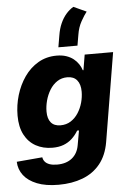

<svg xmlns="http://www.w3.org/2000/svg" viewBox="-66 -868 761 1130"><g transform="rotate(-5 315.0 -303.0)"><path d="M234.4 214.4Q158.2 214.4 106.7 193.8Q55.2 173.3 28.3 138.2Q1.5 103 0 58.1L151.9 44.9Q154.3 60.1 163.8 71.3Q173.3 82.5 191.2 88.9Q209 95.2 235.8 95.2Q289.6 95.2 323.5 68.1Q357.4 41 365.7 -8.3L380.9 -93.8H370.1Q354 -66.9 332.5 -47.1Q311 -27.3 282.7 -16.6Q254.4 -5.9 217.3 -5.9Q162.1 -5.9 119.1 -29.5Q76.2 -53.2 52.2 -99.1Q28.3 -145 28.3 -211.9Q28.3 -273.4 45.9 -332.3Q63.5 -391.1 96.9 -439.2Q130.4 -487.3 178.7 -515.6Q227.1 -543.9 288.1 -543.9Q319.8 -543.9 344.5 -535.6Q369.1 -527.3 387 -513.2Q404.8 -499 416.5 -481.4Q428.2 -463.9 434.1 -444.8H438L453.1 -535.6H621.1L534.2 -12.2Q521 65.9 480.2 116.2Q439.5 166.5 376.5 190.4Q313.5 214.4 234.4 214.4ZM275.4 -133.3Q310.1 -133.3 336.4 -150.1Q362.8 -167 380.6 -194.8Q398.4 -222.7 407.5 -255.4Q416.5 -288.1 416.5 -320.3Q416.5 -363.8 396.7 -387.7Q377 -411.6 339.4 -411.6Q305.7 -411.6 279.5 -394.3Q253.4 -377 235.8 -348.4Q218.3 -319.8 209.2 -286.4Q200.2 -252.9 200.2 -220.7Q200.2 -178.7 219.2 -156Q238.3 -133.3 275.4 -133.3ZM302.7 -591.8 314.5 -661.1Q320.8 -700.7 334.7 -731.7Q348.6 -762.7 368.2 -785.2Q387.7 -807.6 411.1 -821.3L486.8 -786.6Q471.7 -767.6 452.4 -733.2Q433.1 -698.7 426.3 -654.8L415.5 -591.8Z"/></g></svg>

Font: Inter 20pt ExtraBold
Style: Italic
Weight: 800
Italic angle: -9.3988°
Version: Version 4.001;git-66647c0bb